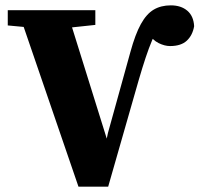

<svg xmlns="http://www.w3.org/2000/svg" viewBox="-20 -695 745 717"><path d="M273 2 47 -657H229L390 -141H371L383 -198L467 -501Q485 -567 506 -605Q527 -643 554 -659Q581 -675 618 -675Q656 -675 679.5 -655Q703 -635 705 -597Q699 -563 677.5 -543Q656 -523 615 -523Q595 -523 572.5 -534Q550 -545 533 -572L534 -596H572Q560 -573 548 -544.5Q536 -516 524 -480Q512 -444 498 -396L384 2ZM9 -600V-657H336V-602L195 -587H148Z"/></svg>

Font: Source Serif 4 18pt
Style: Bold
Weight: 700
Designer: Frank Grießhammer
Foundry: Adobe Systems Incorporated
Version: Version 4.004;hotconv 1.0.116;makeotfexe 2.5.65601